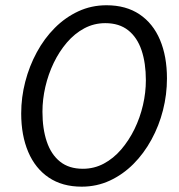

<svg xmlns="http://www.w3.org/2000/svg" viewBox="-20 -688 673 720"><path d="M286.3 12Q213.7 12 163 -22.1Q112.3 -56.2 85.9 -118.2Q59.5 -180.2 59.5 -262.6Q59.5 -323 74.7 -381.5Q89.8 -440 118 -492Q146.1 -544 185.5 -583.4Q224.8 -622.8 273.8 -645.6Q322.8 -668.3 379.4 -668.3Q452.6 -668.3 503.3 -634.2Q553.9 -600.2 580 -538.5Q606.1 -476.8 606.1 -393.7Q606.1 -333.3 591.2 -274.8Q576.4 -216.3 547.9 -164.3Q519.5 -112.3 480.2 -72.9Q440.8 -33.5 391.8 -10.7Q342.8 12 286.3 12ZM290.7 -55.1Q333.1 -55.1 369.4 -74.5Q405.7 -93.9 434.6 -127.6Q463.5 -161.4 484.4 -204Q505.2 -246.7 516.1 -293.8Q527 -340.9 527 -387.3Q527 -451.4 510.8 -499.5Q494.5 -547.7 460.8 -574.4Q427 -601.2 374.9 -601.2Q332.6 -601.2 296.2 -581.8Q259.9 -562.4 231 -528.7Q202.1 -494.9 181.5 -452.3Q161 -409.6 150.1 -362.5Q139.2 -315.5 139.2 -269.1Q139.2 -204.9 155.5 -156.8Q171.7 -108.7 205.2 -81.9Q238.6 -55.1 290.7 -55.1Z"/></svg>

Font: Source Sans 3
Style: Italic
Weight: 200
Italic angle: -11°
Designer: Paul D. Hunt
Foundry: Adobe
Version: Version 3.046;hotconv 1.0.118;makeotfexe 2.5.65603